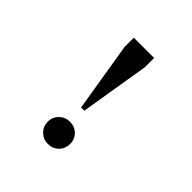

<svg xmlns="http://www.w3.org/2000/svg" viewBox="-177 -786 935 935"><g transform="rotate(45 290.0 -319.0)"><path d="M279 -228 220 -587V-650H360V-587L301 -228ZM290 12Q258 12 235.5 -10Q213 -32 213 -65Q213 -97 235.5 -119Q258 -141 290 -141Q323 -141 345 -119Q367 -97 367 -65Q367 -32 345 -10Q323 12 290 12Z"/></g></svg>

Font: Sometype Mono SemiBold
Style: Regular
Weight: 600
Designer: Ryoichi Tsunekawa
Foundry: Dharma Type
Version: Version 1.001